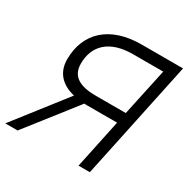

<svg xmlns="http://www.w3.org/2000/svg" viewBox="-176 -854 979 999"><g transform="rotate(30 314.0 -355.0)"><path d="M493 0 643 -710H394C205 -710 97 -609 97 -450C97 -374 141 -323 222 -304L-15 0H59L290 -295C295 -294 300 -294 306 -294H487L425 0ZM501 -360H320C219 -360 170 -394 170 -466C170 -575 241 -644 381 -644H562Z"/></g></svg>

Font: Geist Light
Style: Italic
Weight: 300
Italic angle: -12°
Designer: Basement.studio, Andrés Briganti, Mateo Zaragoza
Foundry: Basement.studio, Vercel, Andrés Briganti, Guido Ferreyra, Mateo Zaragoza
Version: Version 1.500